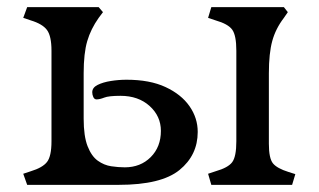

<svg xmlns="http://www.w3.org/2000/svg" viewBox="-20 -517 891 537"><path d="M56 0 45 -31 66 -38Q99 -48 111.5 -64Q124 -80 124 -122V-375Q124 -416 111.5 -433Q99 -450 66 -460L45 -467L56 -497H256L268 -483L256 -467Q234 -436 224 -402Q214 -368 214 -312V-185Q214 -136 225 -108Q236 -80 253.5 -67.5Q271 -55 291 -52Q311 -49 329 -49Q373 -49 401.5 -77.5Q430 -106 430 -151Q430 -192 398.5 -220.5Q367 -249 317 -249Q284 -249 271.5 -244Q259 -239 250 -239Q244 -239 241 -245.5Q238 -252 238 -259Q238 -272 253 -279.5Q268 -287 290 -290.5Q312 -294 334 -294Q399 -294 443 -273.5Q487 -253 510 -220Q533 -187 533 -148Q533 -83 482 -41.5Q431 0 312 0ZM571 0 562 -31 583 -38Q618 -48 629.5 -63.5Q641 -79 641 -122V-375Q641 -418 629.5 -434Q618 -450 583 -460L562 -467L571 -497H774L785 -483L774 -467Q751 -437 741.5 -402.5Q732 -368 732 -312V-115Q732 -74 743.5 -60Q755 -46 787 -36L806 -30L797 0Z"/></svg>

Font: Gabriela
Style: Regular
Weight: 400
Designer: Eduardo Rodriguez Tunni
Foundry: Eduardo Rodriguez Tunni
Version: Version 2.001;gftools[0.9.26]